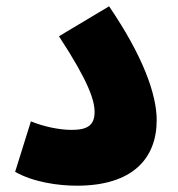

<svg xmlns="http://www.w3.org/2000/svg" viewBox="-20 -584 564 609"><path d="M28 -39C86 -6 165 5 224 5C400 5 477 -81 477 -203C477 -285 433 -407 326 -564L167 -469C262 -324 280 -265 280 -229C280 -187 258 -172 207 -172C167 -172 117 -183 78 -199Z"/></svg>

Font: Noto Sans Arabic SemCond Blk
Style: Regular
Weight: 900
Width: 4
Designer: Monotype Design Team, Nadine Chahine, Nizar Qandah and Khaled Hosny
Foundry: Monotype Imaging Inc.
Version: Version 2.012